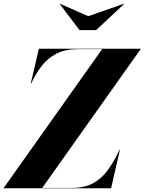

<svg xmlns="http://www.w3.org/2000/svg" viewBox="-73 -1012 776 1032"><path d="M401.5 -925 592 -991.5 593.5 -990 443.5 -850H354.5L248.5 -990L250 -991.5ZM476 -748H347Q278.5 -748 231 -723.8Q183.5 -699.5 151 -657.5Q118.5 -615.5 94 -562H92L136 -750H683V-748L154 -2H313Q381.5 -2 427.8 -27.2Q474 -52.5 507.2 -98.8Q540.5 -145 570 -208H572L524 0H-53V-2Z"/></svg>

Font: Bodoni* 96
Style: Bold Italic
Weight: 700
Italic angle: -13°
Version: Version 2.2